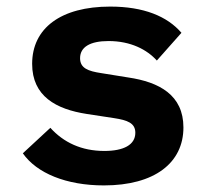

<svg xmlns="http://www.w3.org/2000/svg" viewBox="-20 -548 640 580"><path d="M294 12.1C447.1 12.1 534.1 -56.1 534.1 -163C534.1 -261 460.9 -300.1 367.9 -313.9L285.9 -327.1C246.1 -333.1 221.9 -342 221.9 -372.2C221.9 -405.9 252.1 -424 307.9 -424C375 -424 424 -398.1 453.8 -365.1L528.1 -448.9C485.1 -498.9 414.1 -528.1 312.9 -528.1C164.1 -528.1 77.1 -463.1 77.1 -355.1C77.1 -257.1 149.9 -218 241.8 -203.8L324.9 -191.1C365.1 -185 388.8 -176.1 388.8 -147C388.8 -110.1 353 -92 295.1 -92C225.9 -92 171.9 -117.9 132.1 -161.9L49 -84.9C90.9 -24.9 180 12.1 294 12.1Z"/></svg>

Font: Margiela Mono Bold
Style: Regular
Weight: 700
Designer: Mike Abbink, Paul van der Laan, Pieter van Rosmalen
Foundry: Bold Monday
Version: Version 2.003 2021